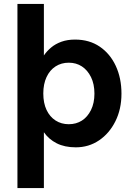

<svg xmlns="http://www.w3.org/2000/svg" viewBox="-20 -740 692 980"><path d="M69 220V-720H204V-457Q219 -479 241 -497.5Q263 -516 293.5 -527Q324 -538 363 -538Q436 -538 489 -502Q542 -466 571 -403.5Q600 -341 600 -262Q600 -183 569 -121Q538 -59 485.5 -23.5Q433 12 367 12Q310 12 269.5 -8.5Q229 -29 204 -65V220ZM331 -106Q369 -106 398 -124.5Q427 -143 444.5 -178.5Q462 -214 462 -262Q462 -311 444.5 -346.5Q427 -382 398 -401Q369 -420 331 -420Q293 -420 263.5 -401Q234 -382 217.5 -346.5Q201 -311 201 -263Q201 -214 217.5 -179Q234 -144 263.5 -125Q293 -106 331 -106Z"/></svg>

Font: DM Sans 9pt
Style: Bold
Weight: 700
Designer: Colophon Foundry, Jonny Pinhorn
Foundry: Colophon Foundry
Version: Version 4.004;gftools[0.9.30]